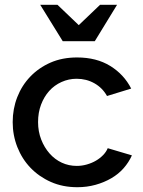

<svg xmlns="http://www.w3.org/2000/svg" viewBox="-20 -772 597 802"><path d="M303 10Q242 10 192.5 -12Q143 -34 107.5 -71Q72 -108 52.5 -157.5Q33 -207 33 -262Q33 -317 52 -366Q71 -415 106.5 -452Q142 -489 191 -510.5Q240 -532 302 -532Q383 -532 440.5 -496.5Q498 -461 528 -402L427 -371Q408 -405 374.5 -424Q341 -443 300 -443Q267 -443 237 -429.5Q207 -416 185.5 -392Q164 -368 151.5 -335Q139 -302 139 -262Q139 -223 152 -189.5Q165 -156 187 -131Q209 -106 238 -92.5Q267 -79 301 -79Q322 -79 343 -85Q364 -91 381 -101Q398 -111 411 -124.5Q424 -138 430 -153L531 -123Q518 -94 496.5 -69.5Q475 -45 445 -27.5Q415 -10 379 0Q343 10 303 10ZM220 -752 309 -667 398 -752H469L376 -600H242L148 -752Z"/></svg>

Font: Rising Sun Medium
Style: Regular
Weight: 500
Designer: Matt McInerney, Pablo Impallari, Rodrigo Fuenzalida (Raleway font), Stephen Hutchings (Greek), Cristiano Sobral (main ch
Foundry: The Rising Sun Project Authors
Version: Version 4.327; ttfautohint (v1.8.4.7-5d5b-dirty)